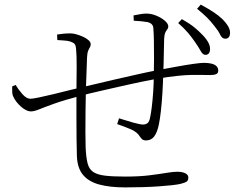

<svg xmlns="http://www.w3.org/2000/svg" viewBox="-20 -799 1040 834"><path d="M826 -618Q813 -637 797 -656Q781 -675 754 -699L770 -716Q805 -696 825 -679.5Q845 -663 861 -646Q879 -627 886.5 -611Q894 -595 892 -581Q891 -570 885 -565Q879 -560 870 -561Q860 -562 850.5 -579.5Q841 -597 826 -618ZM912 -685Q896 -706 879.5 -722.5Q863 -739 836 -761L852 -779Q887 -760 908 -746Q929 -732 945 -717Q964 -698 972.5 -682Q981 -666 979 -652Q978 -640 971.5 -635Q965 -630 956 -631Q944 -632 936 -649Q928 -666 912 -685ZM229 -625 228 -649Q241 -651 254.5 -652.5Q268 -654 287 -654Q297 -654 311.5 -650Q326 -646 340.5 -639.5Q355 -633 364.5 -624.5Q374 -616 374 -607Q374 -599 370.5 -593.5Q367 -588 363 -578.5Q359 -569 358 -549Q357 -527 356 -489.5Q355 -452 353 -408Q352 -362 351.5 -314Q351 -266 351 -225Q351 -184 352 -158Q354 -115 360.5 -89.5Q367 -64 385 -52Q403 -40 436.5 -36Q470 -32 524 -32Q585 -32 629 -37.5Q673 -43 702.5 -48Q732 -53 750 -53Q765 -53 775.5 -50Q786 -47 792 -41.5Q798 -36 798 -28Q798 -15 790.5 -10Q783 -5 763 0Q735 6 670 10.5Q605 15 524 15Q457 15 411 2.5Q365 -10 340.5 -39.5Q316 -69 314 -121Q313 -151 312.5 -196.5Q312 -242 312 -294.5Q312 -347 312 -398Q313 -460 313 -510Q313 -560 311 -579Q310 -601 304.5 -607.5Q299 -614 287 -618Q276 -622 259.5 -623Q243 -624 229 -625ZM561 -709 560 -732Q576 -735 589.5 -737.5Q603 -740 616 -740Q637 -740 659 -731Q681 -722 696 -709Q711 -696 711 -684Q711 -677 706.5 -671.5Q702 -666 698 -657.5Q694 -649 693 -631Q692 -602 691.5 -562Q691 -522 689 -475Q688 -436 685.5 -395Q683 -354 679 -318Q675 -282 670 -258Q663 -224 650 -206.5Q637 -189 614 -189Q607 -189 601.5 -191.5Q596 -194 588 -205Q576 -226 547 -238Q518 -250 489 -260L497 -285Q528 -275 558.5 -266.5Q589 -258 602 -258Q611 -258 618.5 -262.5Q626 -267 630 -280Q635 -299 639 -331.5Q643 -364 645.5 -401Q648 -438 648 -470Q649 -503 649 -543Q649 -583 648.5 -619.5Q648 -656 646 -677Q645 -697 621 -703Q611 -705 595.5 -706.5Q580 -708 561 -709ZM334 -384Q258 -364 215 -348.5Q172 -333 150 -324Q128 -315 114 -315Q95 -315 71 -336Q47 -357 36 -383Q33 -391 33 -402Q33 -413 33 -424L48 -430Q59 -411 77 -390.5Q95 -370 112 -370Q122 -370 150.5 -376Q179 -382 214.5 -390.5Q250 -399 283 -407.5Q316 -416 335 -420Q350 -423 386.5 -432Q423 -441 471.5 -452Q520 -463 570.5 -474.5Q621 -486 663 -494Q706 -502 747 -509.5Q788 -517 820 -521.5Q852 -526 866 -526Q885 -526 899 -522.5Q913 -519 920.5 -511.5Q928 -504 928 -492Q928 -481 919 -477Q910 -473 893 -473Q875 -473 855 -473.5Q835 -474 811 -473.5Q787 -473 756 -470Q712 -466 652.5 -455Q593 -444 531 -430Q469 -416 416.5 -404Q364 -392 334 -384Z"/></svg>

Font: Early Summer Mincho VF
Style: Regular
Weight: 250
Designer: GuiWonder
Version: Version 1.002